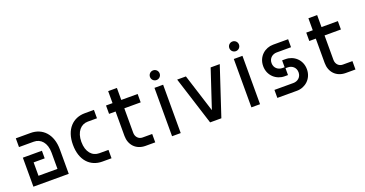

<svg xmlns="http://www.w3.org/2000/svg" viewBox="-35 -1315 3692 1940"><g transform="rotate(-20 1811.5 -345.5)"><path d="M370 -260V-86H166V-230H285V-312H80V0H460V-260C461 -428 365 -520 239 -520H80V-426H239C313 -426 370 -368 370 -260Z M920 -90H821C747 -90 690 -149 690 -260C690 -368 747 -430 821 -430H920V-520H821C695 -520 599 -428 600 -260C600 -93 693 0 821 0H920Z M1050 -520V-430H1120V-167C1120 -72 1183 0 1286 0H1390V-90H1286C1245 -90 1214 -122 1214 -167V-430H1390V-520H1214V-649H1120V-520Z M1571 0H1664V-520H1571ZM1566 -639C1566 -610 1589 -587 1618 -587C1647 -587 1670 -610 1670 -639C1670 -668 1647 -691 1618 -691C1589 -691 1566 -668 1566 -639Z M2175 -520 2039 -110 1909 -520H1815L1980 0H2101L2273 -520Z M2424 0H2517V-520H2424ZM2419 -639C2419 -610 2442 -587 2471 -587C2500 -587 2523 -610 2523 -639C2523 -668 2500 -691 2471 -691C2442 -691 2419 -668 2419 -639Z M2768 -350C2768 -404 2810 -434 2854 -434H3008V-520H2846C2760 -520 2678 -455 2678 -350C2678 -246 2760 -180 2846 -180H2883V-254H2907C2951 -254 2993 -224 2993 -170C2993 -116 2951 -86 2907 -86H2703V0H2915C3001 0 3083 -66 3083 -170C3083 -275 3001 -340 2915 -340H2878V-266H2854C2810 -266 2768 -296 2768 -350Z M3203 -520V-430H3273V-167C3273 -72 3336 0 3439 0H3543V-90H3439C3398 -90 3367 -122 3367 -167V-430H3543V-520H3367V-649H3273V-520Z"/></g></svg>

Font: Grotesk 02 Mince
Style: Bold
Weight: 400
Designer: Frank Adebiaye, contributions by Jérémy Landes, Ariel Martín Pérez
Foundry: Velvetyne Type Foundry
Version: Version 3.000;Glyphs 3.1.2 (3150)